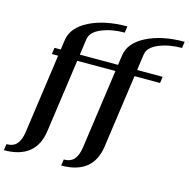

<svg xmlns="http://www.w3.org/2000/svg" viewBox="-162 -878 1192 1214"><g transform="rotate(15 434.5 -271.0)"><path d="M580.1 20.5Q553.7 208 345.7 208Q345.7 208 351.6 167Q395.5 167 418.5 141.1Q441.4 115.2 449.2 62.5L522.5 -458H272.5L205.1 20.5Q178.7 208 -29.3 208L-23.4 167Q20.5 167 43.5 141.1Q66.4 115.2 74.2 62.5L147.5 -458H106.4L112.3 -500H153.3L162.1 -562.5Q173.8 -648.4 274.4 -699.2Q375 -750 522.5 -750L516.6 -708Q432.6 -708 366.2 -680.7Q299.8 -653.3 293 -604.5L278.3 -500H528.3L537.1 -562.5Q548.8 -648.4 649.4 -699.2Q750 -750 897.5 -750L891.6 -708Q807.6 -708 741.2 -680.7Q674.8 -653.3 668 -604.5L653.3 -500H820.3L814.5 -458H647.5Z"/></g></svg>

Font: okolaks
Style: BoldItalic
Weight: 600
Width: 8
Italic angle: -8°
Version: Version 000.6.0